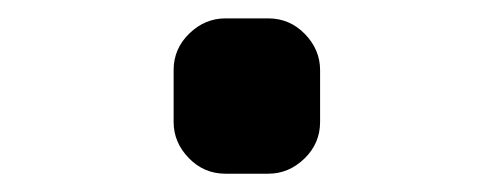

<svg xmlns="http://www.w3.org/2000/svg" viewBox="-20 -190 540 210"><path d="M226.6 0Q203.1 0 186.5 -17.1Q169.9 -34.2 169.9 -56.6V-113.3Q169.9 -136.7 187 -153.3Q204.1 -169.9 226.6 -169.9H273.4Q296.9 -169.9 313.5 -152.8Q330.1 -135.7 330.1 -113.3V-56.6Q330.1 -33.2 313 -16.6Q295.9 0 273.4 0Z"/></svg>

Font: Rounded Mgen+ 2m medium
Style: Regular
Weight: 500
Designer: [Source Han Sans]
Ryoko NISHIZUKA  (kana & ideographs); Paul D. Hunt (Latin, Greek & Cyrillic); Wenlong ZHANG  (bopomofo
Version: Version 1.059.20150602